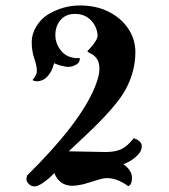

<svg xmlns="http://www.w3.org/2000/svg" viewBox="-20 -794 608 689"><path d="M104 -125Q92.3 -125 84 -133.3Q74.7 -141.6 75 -150.4Q75.2 -159.2 77.1 -164.1Q264.6 -348.6 319.3 -478.5Q335.9 -519 336.7 -543.5Q337.4 -567.9 328.9 -581.1Q320.3 -594.2 308.6 -600.1Q293.5 -607.9 293.5 -609.9Q293.5 -610.8 302.7 -620.1Q330.1 -649.9 330.1 -666.5V-669.9Q326.2 -702.6 304.2 -723.4Q282.2 -744.1 249 -744.1Q216.3 -744.1 197.5 -722.4Q178.7 -700.7 178.7 -668.5Q178.7 -636.2 200.2 -610.8Q221.7 -585.4 259.3 -585.4Q264.6 -585.4 266.1 -585.9V-582Q266.1 -565.9 244.1 -557.6Q229.5 -552.2 215.1 -554.9Q200.7 -557.6 193.8 -559.6Q186 -562 180.2 -564.7Q174.3 -567.4 174.3 -567.4Q174.3 -567.4 169.4 -552.2Q164.6 -537.1 153.3 -523.4Q136.7 -502.4 111.8 -502.4Q103.5 -502.4 96.7 -506.8Q112.3 -525.4 112.3 -538.6Q112.3 -558.6 103 -584.2Q93.8 -609.9 93.8 -644Q93.8 -671.4 110.1 -698.7Q126.5 -726.1 152.3 -742.2Q206.1 -774.4 267.1 -774.4Q325.7 -774.4 370.4 -751.7Q415 -729 440.4 -690.9Q465.8 -652.8 465.8 -606.9Q465.8 -538.6 431.2 -473.6Q402.8 -420.9 317.4 -336.9Q300.8 -320.8 278.1 -299.3Q255.4 -277.8 226.6 -251L359.9 -248.5Q396 -248.5 417.7 -260Q439.5 -271.5 460 -298.3Q465.3 -295.4 469 -294.4Q472.7 -293.5 478.5 -288.6Q488.8 -280.8 488.8 -268.6Q488.8 -253.4 475.8 -239.5Q462.9 -225.6 447 -216.3Q431.2 -207 422.4 -205.1Q453.6 -182.6 453.6 -156.7Q453.6 -130.4 439.9 -126Q400.9 -154.8 364.3 -154.8Q350.6 -154.8 332 -148.9L307.1 -141.1Q298.3 -138.7 287.4 -135.3Q276.4 -131.8 266.6 -130.4Q252 -127.4 239.7 -127.4Q193.4 -127.4 174.8 -172.9Q156.7 -153.3 136.2 -139.2Q115.7 -125 104 -125Z"/></svg>

Font: Sancreek
Style: Regular
Weight: 400
Designer: Vernon Adams
Foundry: Vernon Adams
Version: Version 1.100; ttfautohint (v1.8.4.7-5d5b)